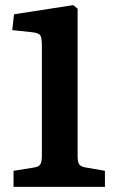

<svg xmlns="http://www.w3.org/2000/svg" viewBox="-20 -732 451 752"><path d="M33 0V-63L114 -76Q133 -79 138.5 -89.5Q144 -100 144 -123V-554Q144 -580 139 -591.5Q134 -603 104 -606L28 -614L35 -676L267 -712L284 -698V-120Q284 -97 290.5 -88Q297 -79 316 -76L391 -63V0Z"/></svg>

Font: Literata 12pt SemiBold
Style: Regular
Weight: 600
Designer: Latin by Veronika Burian and Jose Scaglione. Greek by Irene Vlachou. Cyrillic by Vera Evstafieva.
Foundry: TypeTogether
Version: Version 3.002